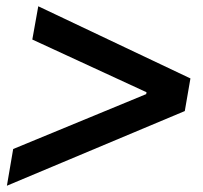

<svg xmlns="http://www.w3.org/2000/svg" viewBox="-20 -592 646 612"><path d="M22 -117 446 -292 447 -298 83 -466 102 -572 587 -342 569 -238 2 0Z"/></svg>

Font: Chakra Petch SemiBold
Style: Italic
Weight: 600
Italic angle: -10°
Designer: Katatrad Aksorn Co.,Ltd.
Foundry: Cadson Demak Co.,Ltd.
Version: Version 1.000; ttfautohint (v1.6)